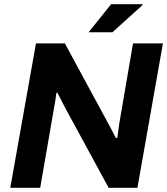

<svg xmlns="http://www.w3.org/2000/svg" viewBox="-20 -892 794 912"><path d="M400.9 -738.8 507.8 -872.1H655.8L657.2 -868.2L514.2 -738.8ZM28.8 0 150.9 -686H288.1L487.8 -316.9Q493.2 -307.6 501 -293Q508.8 -278.3 517.8 -261Q526.9 -243.7 530.8 -235.8L537.1 -236.8Q544.9 -293.5 546.9 -307.1L611.8 -686H753.9L632.8 0H496.1L298.8 -362.8Q288.1 -381.8 252.9 -451.2H248Q244.1 -418.5 234.9 -369.1L170.9 0Z"/></svg>

Font: Archivo
Style: Bold Italic
Weight: 700
Italic angle: -10°
Designer: Hector Gatti
Foundry: Omnibus-Type
Version: Version 2.001